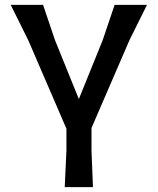

<svg xmlns="http://www.w3.org/2000/svg" viewBox="-20 -770 648 789"><path d="M356 -244V-151L362 -1H246L253 -151V-241L96 -605L24 -750H157L206 -605L304 -363L402 -605L451 -750H584L512 -605Z"/></svg>

Font: Farro
Style: Regular
Weight: 400
Designer: Aceler Chua
Foundry: Grayscale Limited
Version: Version 1.101